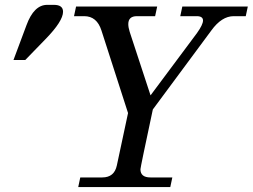

<svg xmlns="http://www.w3.org/2000/svg" viewBox="-20 -759 1025 779"><path d="M82.5 -515.6H34.7L87.4 -656.7Q117.7 -739.3 171.4 -739.3H198.7Q235.8 -739.3 235.8 -711.4Q235.8 -673.3 165 -600.6ZM670.9 0H297.4L305.7 -39.1H395Q443.8 -39.1 454.1 -87.9L499.5 -300.3L391.6 -635.3Q373 -693.4 321.8 -693.4H280.3L288.6 -732.4H617.7L609.4 -693.4H535.6Q500.5 -693.4 500.5 -661.1Q500.5 -647.9 506.3 -629.4L590.8 -372.1L779.3 -625Q803.7 -659.2 803.7 -675.8Q803.7 -693.4 777.8 -693.4H711.4L719.7 -732.4H985.4L977.1 -693.4H928.2Q879.4 -693.4 837.4 -635.3L600.1 -314.9Q549.8 -79.6 549.8 -72.3Q549.8 -39.1 590.3 -39.1H679.2Z"/></svg>

Font: Munson
Style: Italic
Weight: 400
Italic angle: -12°
Designer: Paul James MIller
Foundry: High-Logic / Made with FontCreator
Version: Version 2.10;May 5, 2019;FontCreator 11.5.0.2430 64-bit